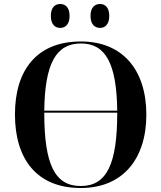

<svg xmlns="http://www.w3.org/2000/svg" viewBox="-20 -933 810 963"><path d="M482 -793C506 -793 528 -810 528 -853C528 -897 506 -913 482 -913C456 -913 434 -897 434 -853C434 -810 456 -793 482 -793ZM282 -793C307 -793 329 -810 329 -853C329 -897 307 -913 282 -913C257 -913 235 -897 235 -853C235 -810 257 -793 282 -793ZM385 10C597 10 714 -137 714 -358C714 -580 597 -725 386 -725C163 -725 55 -580 55 -359C55 -137 163 10 385 10ZM568 -378H202C205 -614 261 -715 386 -715C510 -715 565 -614 568 -378ZM385 0C255 0 202 -108 202 -368H568C568 -113 517 0 385 0Z"/></svg>

Font: Noto Serif Display SemiBold
Style: Regular
Weight: 600
Designer: Monotype Design Team
Foundry: Monotype Imaging Inc.
Version: Version 2.009